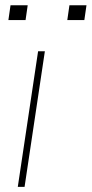

<svg xmlns="http://www.w3.org/2000/svg" viewBox="-20 -728 357 748"><path d="M75.7 0H49.3L128.4 -528.3H154.8ZM79.6 -649.9H12.7L21 -707.5H87.9ZM308.6 -649.9H242.2L250.5 -707.5H316.9Z"/></svg>

Font: Roboto-ThinItalic
Style: Italic
Weight: 250
Italic angle: -12°
Designer: Google
Version: Version 1.100141; 2013; ttfautohint (v0.94.14-c901) -l 8 -r 